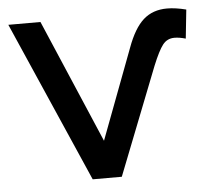

<svg xmlns="http://www.w3.org/2000/svg" viewBox="-44 -585 684 631"><g transform="rotate(-5 298.0 -269.0)"><path d="M529 -538Q557 -538 592 -529L582 -434Q561 -440 545 -440Q521 -440 506.5 -421.5Q492 -403 472 -354L333 0H237L5 -530H111L285 -123L397 -420Q420 -483 451 -510.5Q482 -538 529 -538Z"/></g></svg>

Font: APTA Sans Medium
Style: Bold
Weight: 500
Version: Version 7.200